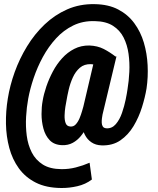

<svg xmlns="http://www.w3.org/2000/svg" viewBox="-20 -709 784 950"><path d="M705.1 -271.5Q697.8 -227.5 682.4 -178.2Q667 -128.9 640.9 -85.2Q614.7 -41.5 575.7 -14.6Q536.6 12.2 482.4 10.3Q453.1 9.3 432.4 -4.9Q411.6 -19 400.1 -41.7Q388.7 -64.5 384.5 -90.8Q380.4 -117.2 383.3 -142.6L450.7 -429.7H556.2L487.3 -142.1Q485.8 -134.8 484.4 -123.5Q482.9 -112.3 483.4 -101.3Q483.9 -90.3 488.8 -82.8Q493.7 -75.2 506.3 -74.2Q533.7 -72.3 553 -94.7Q572.3 -117.2 583.7 -150.6Q595.2 -184.1 601.8 -216.3Q608.4 -248.5 610.8 -266.6Q617.7 -307.6 619.9 -353.3Q622.1 -398.9 616 -442.9Q609.9 -486.8 591.8 -522.9Q573.7 -559.1 539.1 -581.3Q504.4 -603.5 449.2 -604.5Q390.6 -606.4 342.5 -583Q294.4 -559.6 257.1 -518.8Q219.7 -478 192.1 -427.2Q164.6 -376.5 146.5 -322.8Q128.4 -269 119.6 -220.7Q111.8 -178.7 109.1 -131.1Q106.4 -83.5 112.3 -37.8Q118.2 7.8 137.2 45.2Q156.2 82.5 191.7 105Q227.1 127.4 283.7 127.9Q319.8 128.4 355.2 119.4Q390.6 110.4 423.3 96.2L434.6 179.2Q403.3 203.1 362.5 212.4Q321.8 221.7 283.2 221.2Q209 220.7 157.2 194.6Q105.5 168.5 73.2 123.8Q41 79.1 25.9 22.7Q10.7 -33.7 9.5 -96.2Q8.3 -158.7 18.6 -221.2Q28.8 -285.6 52.7 -352.3Q76.7 -418.9 113.8 -479.7Q150.9 -540.5 200.7 -587.9Q250.5 -635.3 312.5 -662.6Q374.5 -689.9 448.2 -688.5Q516.6 -687.5 564.9 -662.1Q613.3 -636.7 644.5 -594.2Q675.8 -551.8 691.7 -498.3Q707.5 -444.8 710.4 -386.5Q713.4 -328.1 705.1 -271.5ZM308.6 -209Q306.6 -200.7 303.5 -180.7Q300.3 -160.6 299.6 -138.2Q298.8 -115.7 304.7 -99.9Q310.5 -84 328.1 -83Q343.8 -81.5 355 -93.8Q366.2 -106 373.8 -124.3Q381.3 -142.6 386.2 -159.9Q391.1 -177.2 394 -187L430.2 -131.3Q421.4 -106.9 409.4 -82Q397.5 -57.1 380.1 -35.9Q362.8 -14.6 339.8 -2.2Q316.9 10.3 287.1 9.3Q248 7.8 226.1 -15.1Q204.1 -38.1 194.8 -73Q185.5 -107.9 185.5 -144.3Q185.5 -180.7 190.9 -209.5Q196.3 -242.7 209.2 -280.8Q222.2 -318.8 241.5 -355.2Q260.7 -391.6 287.4 -420.9Q314 -450.2 347.7 -467.3Q381.3 -484.4 421.9 -483.9Q462.4 -482.4 492.9 -466.8Q523.4 -451.2 553.7 -427.7L499.5 -352.5Q485.4 -369.6 469 -379.9Q452.6 -390.1 430.2 -391.6Q397 -392.6 375.2 -373.8Q353.5 -355 340.3 -325.7Q327.1 -296.4 319.8 -264.9Q312.5 -233.4 308.6 -209Z"/></svg>

Font: Roboto Condensed Black
Style: Italic
Weight: 900
Italic angle: -12°
Designer: Christian Robertson
Foundry: Google
Version: Version 3.008; 2023